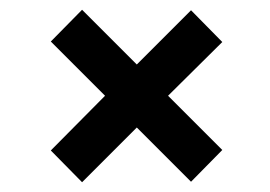

<svg xmlns="http://www.w3.org/2000/svg" viewBox="-20 -446 553 393"><path d="M148 -73 84 -138 195 -250 84 -361 148 -426 260 -314 371 -425 435 -360 324 -250 435 -139 371 -74 260 -185Z"/></svg>

Font: XXII Aven Bold
Style: Regular
Weight: 700
Designer: Lecter Johnson
Foundry: Doubletwo Studios
Version: Version 1.001